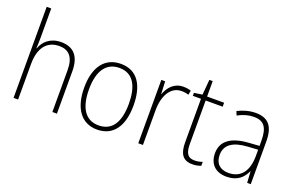

<svg xmlns="http://www.w3.org/2000/svg" viewBox="-93 -1179 2325 1506"><g transform="rotate(20 1069.5 -426.0)"><path d="M120 -555V-811H82V-51H120V-347C120 -489 184 -556 282 -556C360 -556 406 -510 406 -400V-51H444V-405C444 -531 387 -590 285 -590C193 -590 141 -537 120 -479H117C119 -505 120 -525 120 -555Z M987 -316C987 -479 925 -590 784 -590C650 -590 575 -489 575 -317C575 -148 647 -41 781 -41C919 -41 987 -148 987 -316ZM615 -317C615 -468 671 -556 784 -556C902 -556 948 -457 948 -316C948 -166 896 -76 781 -76C668 -76 615 -168 615 -317Z M1304 -589C1228 -589 1182 -534 1162 -475H1160L1155 -580H1123V-51H1162V-339C1161 -457 1210 -552 1303 -552C1325 -552 1344 -549 1362 -543L1369 -579C1350 -586 1327 -589 1304 -589Z M1582 -75C1523 -75 1505 -113 1505 -186V-547H1647V-580H1505V-709H1477L1466 -582L1398 -572V-547H1466V-184C1466 -90 1496 -41 1577 -41C1607 -41 1629 -47 1648 -54V-87C1630 -80 1608 -75 1582 -75Z M1909 -590C1856 -590 1805 -575 1760 -552L1773 -519C1821 -545 1864 -556 1907 -556C1987 -556 2024 -513 2024 -400V-357L1938 -351C1796 -342 1715 -289 1715 -184C1715 -100 1764 -41 1861 -41C1953 -41 1998 -88 2024 -145H2026L2032 -51H2062V-406C2062 -535 2013 -590 1909 -590ZM1941 -320 2024 -325V-270C2023 -152 1973 -74 1866 -74C1795 -74 1754 -114 1754 -184C1754 -271 1821 -313 1941 -320Z"/></g></svg>

Font: Noto Sans Tamil UI SemiCondensed ExtraLight
Style: Regular
Weight: 200
Width: 4
Designer: Jelle Bosma - Monotype Design Team
Foundry: Monotype Imaging Inc.
Version: Version 2.004